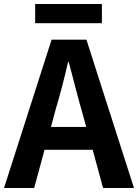

<svg xmlns="http://www.w3.org/2000/svg" viewBox="-24 -938 688 958"><path d="M484.4 -918V-822.3H151.4V-918ZM230.5 -304.7H406.2L383.8 -385.7Q371.1 -428.7 349.6 -512.2Q328.1 -595.7 319.3 -627.9H315.4Q290 -514.6 252 -385.7ZM490.2 0 438.5 -190.4H198.2L146.5 0H-3.9L233.4 -740.2H407.2L644.5 0Z"/></svg>

Font: Nasu
Style: Bold
Weight: 700
Designer: Ryoko NISHIZUKA (kana &amp; ideographs); Paul D. Hunt (Latin, Greek &amp; Cyrillic); Wenlong ZHANG (bopomofo); Sandoll C
Version: Version 2014.1215